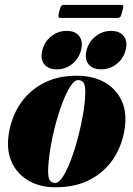

<svg xmlns="http://www.w3.org/2000/svg" viewBox="-20 -784 565 814"><path d="M305 -463Q371.5 -463 419.8 -437Q468 -411 492.5 -363.8Q517 -316.5 510.5 -253.5Q503 -181 467.2 -121.2Q431.5 -61.5 368.2 -25.8Q305 10 214 10Q152 10 104.8 -16Q57.5 -42 33.2 -89.2Q9 -136.5 15 -199Q23 -274.5 59.5 -334Q96 -393.5 158.2 -428.2Q220.5 -463 305 -463ZM214 -8.5Q229.5 -8.5 246.8 -35.2Q264 -62 280.5 -105.5Q297 -149 310.5 -200.2Q324 -251.5 332.5 -301.8Q341 -352 341.5 -391.5Q342 -424 333.5 -434.2Q325 -444.5 311.5 -444.5Q295.5 -444.5 278.2 -417.8Q261 -391 244.5 -347.5Q228 -304 214.5 -252.8Q201 -201.5 193 -151.2Q185 -101 184 -61.5Q183.5 -29.5 191.8 -19Q200 -8.5 214 -8.5ZM220.5 -490Q184 -490 167 -512.5Q150 -535 159.5 -571Q169 -608 197.5 -630.5Q226 -653 262.5 -653Q299.5 -653 316.2 -630.5Q333 -608 323.5 -571Q314 -535 285.8 -512.5Q257.5 -490 220.5 -490ZM408.5 -490Q372 -490 354.8 -512.5Q337.5 -535 347 -571Q356.5 -607.5 385.5 -630.2Q414.5 -653 450.5 -653Q488 -653 505 -630.5Q522 -608 512.5 -571Q503 -535 474.2 -512.5Q445.5 -490 408.5 -490ZM231 -735.5Q235.5 -753 239.2 -758.2Q243 -763.5 252 -763.5H492.5Q501.5 -763.5 502.5 -759Q503.5 -754.5 498.5 -736Q494.5 -719 490.8 -713.5Q487 -708 478 -708H237.5Q228.5 -708 227.8 -713.2Q227 -718.5 231 -735.5Z"/></svg>

Font: Fraunces 144pt S000 Black
Style: Italic
Weight: 900
Italic angle: -16°
Version: Version 1.000; ttfautohint (v1.8.3)